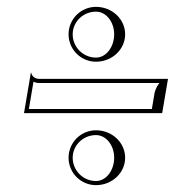

<svg xmlns="http://www.w3.org/2000/svg" viewBox="-20 -570 560 560"><path d="M180 -470C180 -425.8 215.8 -390 260 -390C306.9 -390 345 -425.8 345 -470C345 -514.2 306.9 -550 260 -550C215.8 -550 180 -514.2 180 -470ZM192 -470C192 -506.4 222.5 -536 260 -536C289.3 -536 313 -506.4 313 -470C313 -432.5 289.3 -402 260 -402C222.5 -402 192 -432.5 192 -470ZM180 -110C180 -65.8 215.8 -30 260 -30C306.9 -30 345 -65.8 345 -110C345 -154.2 306.9 -190 260 -190C215.8 -190 180 -154.2 180 -110ZM192 -110C192 -146.4 222.5 -176 260 -176C289.3 -176 313 -146.4 313 -110C313 -72.5 289.3 -42 260 -42C222.5 -42 192 -72.5 192 -110ZM453 -240 470 -340H94C82.8 -340 73 -347 71 -358H70L50 -240ZM444.8 -328C435.9 -316 430.6 -304 429.2 -289.3L422.9 -252H64.2L77.7 -331.7C83.5 -329 88.2 -328 94 -328Z"/></svg>

Font: SortefaxS01
Style: Medium
Weight: 500
Designer: gluk
Foundry: gluk
Version: Version 0.261